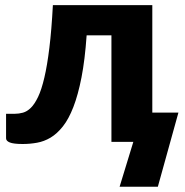

<svg xmlns="http://www.w3.org/2000/svg" viewBox="-20 -538 700 728"><path d="M656.5 -111 578.5 170H433.5L485.5 0H402.5V-404H308.5Q302 -311 289 -244.5Q276 -178 258.2 -132.2Q240.5 -86.5 218.5 -58.8Q196.5 -31 171.8 -16.2Q147 -1.5 120.2 3.2Q93.5 8 66 8Q31.5 8 17.2 2.2Q3 -3.5 3 -13.5V-106.5H35.5Q51.5 -106.5 67 -110.8Q82.5 -115 97 -129.2Q111.5 -143.5 124.5 -170.8Q137.5 -198 148.2 -243.8Q159 -289.5 167.2 -356.8Q175.5 -424 180.5 -518.5H557.5V-111Z"/></svg>

Font: Lato
Style: Regular
Weight: 900
Designer: Lukasz Dziedzic with Adam Twardoch and Botio Nikoltchev
Foundry: tyPoland Lukasz Dziedzic
Version: Version 2.010; 2014-09-01; http://www.latofonts.com/; ttfaut